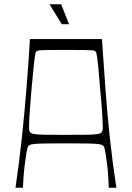

<svg xmlns="http://www.w3.org/2000/svg" viewBox="-20 -884 621 904"><path d="M53 0Q70 -116 82.5 -232Q95 -348 104.5 -465.5Q114 -583 121 -700H460Q468 -583 476.5 -465.5Q485 -348 497.5 -232Q510 -116 528 0H492Q492 -8 490.5 -39Q489 -70 485 -105Q481 -138 476.5 -165Q472 -192 467 -197Q463 -200 457.5 -202.5Q452 -205 435.5 -206.5Q419 -208 385 -208.5Q351 -209 290 -209Q230 -209 196 -208.5Q162 -208 145 -206.5Q128 -205 122.5 -202.5Q117 -200 114 -197Q109 -192 104.5 -165Q100 -138 96 -105Q92 -70 90 -39Q88 -8 88 0ZM290 -249Q351 -249 385.5 -249.5Q420 -250 437 -252.5Q454 -255 458.5 -261Q463 -267 464 -278Q464 -298 461.5 -343Q459 -388 452 -460Q447 -524 443.5 -560.5Q440 -597 437.5 -613.5Q435 -630 433.5 -635Q432 -640 429 -642Q426 -646 416.5 -647Q407 -648 379 -648.5Q351 -649 290 -649Q230 -649 202 -648.5Q174 -648 165 -647Q156 -646 152 -642Q149 -640 147.5 -635Q146 -630 143.5 -613.5Q141 -597 137.5 -560.5Q134 -524 128 -460Q122 -388 119 -343Q116 -298 117 -278Q117 -267 122 -261Q127 -255 143.5 -252.5Q160 -250 195 -249.5Q230 -249 290 -249ZM271 -770 213 -864H268L305 -770Z"/></svg>

Font: Ojuju Light
Style: Regular
Weight: 300
Designer: Chisaokwu Joboson, Mirko Velimirovic
Foundry: Udi Foundry
Version: Version 1.000